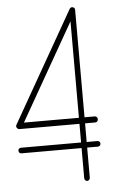

<svg xmlns="http://www.w3.org/2000/svg" viewBox="-53 -785 499 821"><g transform="rotate(-5 196.0 -375.0)"><path d="M18 -248H276V-168H18C11 -168 6 -163 6 -156C6 -149 11 -144 18 -144H276V-15C276 -8 281 -2 288 -2C295 -2 300 -8 300 -15V-144H346C353 -144 358 -149 358 -156C358 -163 353 -168 346 -168H300V-248H344C351 -248 356 -254 356 -261C356 -268 351 -274 344 -274H300V-735C300 -741 297 -746 291 -747C285 -749 280 -746 277 -741L7 -267C5 -263 5 -259 7 -255C10 -251 13 -248 18 -248ZM276 -274H40L276 -688Z"/></g></svg>

Font: LS
Style: LightAlt
Weight: 250
Designer: BSozoo
Foundry: BSozoo
Version: Version 001.000